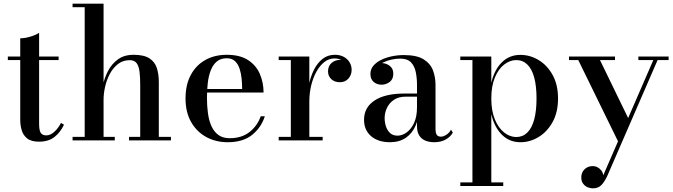

<svg xmlns="http://www.w3.org/2000/svg" viewBox="-20 -770 3690 1053"><path d="M194 7Q151 7 129 -10.8Q107 -28.5 99 -55.8Q91 -83 91 -113V-560Q116.5 -560 146.5 -569Q176.5 -578 194.5 -590V-91.5Q194.5 -54 203.8 -40.8Q213 -27.5 234 -27.5Q257 -27.5 278.8 -47.8Q300.5 -68 314.5 -96L331 -86Q311.5 -44.5 278.8 -18.8Q246 7 194 7ZM23 -440.5V-460H301.5V-440.5Z M378 0V-19.5H444.5V-730.5H378V-750H548V-19.5H609.5V0ZM687.5 0V-19.5H749V-305Q749 -347 745.2 -377.2Q741.5 -407.5 729.2 -423.8Q717 -440 691.5 -440Q654.5 -440 627.2 -419Q600 -398 582.5 -365Q565 -332 556.5 -294.5Q548 -257 548 -224L534.5 -222Q534.5 -256 543.2 -298.2Q552 -340.5 572 -379.8Q592 -419 626.5 -444.2Q661 -469.5 712.5 -469.5Q769.5 -469.5 799.5 -450Q829.5 -430.5 840.2 -396.8Q851 -363 851 -319.5V-19.5H917.5V0Z M1229 10Q1163.5 10 1111.2 -18.5Q1059 -47 1028.2 -100.8Q997.5 -154.5 997.5 -230Q997.5 -305.5 1026.5 -359.2Q1055.5 -413 1106.5 -441.2Q1157.5 -469.5 1223.5 -469.5Q1296 -469.5 1340.5 -440.5Q1385 -411.5 1405.2 -364.2Q1425.5 -317 1425.5 -262.5H1065V-282H1308Q1308 -308.5 1305.2 -337.8Q1302.5 -367 1294.2 -392.5Q1286 -418 1269.2 -434.2Q1252.5 -450.5 1223.5 -450.5Q1190.5 -450.5 1169.2 -432.8Q1148 -415 1136 -384.5Q1124 -354 1119.5 -315Q1115 -276 1115 -233Q1115 -188.5 1120.5 -148.5Q1126 -108.5 1139.8 -78Q1153.5 -47.5 1177.8 -29.8Q1202 -12 1239.5 -12Q1305.5 -12 1348.5 -46Q1391.5 -80 1410 -132.5H1432.5Q1413 -71 1363 -30.5Q1313 10 1229 10Z M1665 -214Q1665 -260 1674.2 -305.2Q1683.5 -350.5 1702 -387.5Q1720.5 -424.5 1749 -447Q1777.5 -469.5 1816.5 -469.5Q1845.5 -469.5 1866.2 -457.8Q1887 -446 1897.8 -427.2Q1908.5 -408.5 1908.5 -387Q1908.5 -359 1890.8 -339Q1873 -319 1844 -319Q1815 -319 1797 -336Q1779 -353 1779 -378Q1779 -408.5 1798.8 -425Q1818.5 -441.5 1844 -441.5Q1862 -441.5 1876.2 -434.2Q1890.5 -427 1899 -414.8Q1907.5 -402.5 1907.5 -387H1888Q1888 -404.5 1878.2 -418.8Q1868.5 -433 1851.8 -441.2Q1835 -449.5 1814 -449.5Q1784 -449.5 1758.8 -429.8Q1733.5 -410 1715 -376.2Q1696.5 -342.5 1686.5 -300.5Q1676.5 -258.5 1676.5 -214ZM1676.5 -460V-19.5H1749.5V0H1508.5V-19.5H1575V-440.5H1508.5V-460Z M2361 10Q2335 10 2313.5 1.5Q2292 -7 2279.5 -26.5Q2267 -46 2267 -78V-304.5Q2267 -340.5 2260.5 -373.5Q2254 -406.5 2234.5 -427.5Q2215 -448.5 2175 -448.5Q2153 -448.5 2128.8 -443.5Q2104.5 -438.5 2083.5 -428.2Q2062.5 -418 2049.2 -402.2Q2036 -386.5 2036 -364.5H2012.5Q2012.5 -391.5 2031.2 -407.8Q2050 -424 2073 -424Q2097.5 -424 2117.2 -409Q2137 -394 2137 -366.5Q2137 -335 2116.8 -320.2Q2096.5 -305.5 2073 -305.5Q2047 -305.5 2029.2 -320.8Q2011.5 -336 2011.5 -364.5Q2011.5 -389.5 2027 -408.5Q2042.5 -427.5 2068.8 -440.8Q2095 -454 2127.8 -461Q2160.5 -468 2194.5 -468Q2265.5 -468 2303 -444.8Q2340.5 -421.5 2354.5 -384.2Q2368.5 -347 2368.5 -304.5V-60Q2368.5 -43.5 2374.5 -32Q2380.5 -20.5 2399 -20.5Q2412 -20.5 2428.2 -31Q2444.5 -41.5 2453.5 -59L2463.5 -42.5Q2450 -19 2423.8 -4.5Q2397.5 10 2361 10ZM2119 10Q2054 10 2015.2 -23.2Q1976.5 -56.5 1976.5 -113.5Q1976.5 -180.5 2034.2 -218.8Q2092 -257 2198.5 -257H2313.5V-240H2207.5Q2165 -240 2139.2 -221.8Q2113.5 -203.5 2101.5 -176.8Q2089.5 -150 2089.5 -123Q2089.5 -98.5 2096.8 -76.5Q2104 -54.5 2119.5 -40.2Q2135 -26 2160 -26Q2185.5 -26 2210 -43.5Q2234.5 -61 2250.8 -95.5Q2267 -130 2267 -182.5H2278.5Q2278.5 -125.5 2259.8 -82Q2241 -38.5 2205.5 -14.2Q2170 10 2119 10Z M2504.5 250V230.5H2571V-440.5H2504.5V-460H2674.5V-316Q2691 -387 2732.2 -428Q2773.5 -469 2834 -469Q2887 -469 2934.2 -440.5Q2981.5 -412 3011 -358.5Q3040.5 -305 3040.5 -230Q3040.5 -155 3011 -101.2Q2981.5 -47.5 2934.2 -18.8Q2887 10 2834 10Q2773.5 10 2732.2 -31.5Q2691 -73 2674.5 -143.5V230.5H2740V250ZM2811.5 -18.5Q2847 -18.5 2872 -43Q2897 -67.5 2909.8 -114.8Q2922.5 -162 2922.5 -230Q2922.5 -298 2909.8 -345Q2897 -392 2872 -416.2Q2847 -440.5 2811.5 -440.5Q2776.5 -440.5 2745 -416Q2713.5 -391.5 2694 -344.5Q2674.5 -297.5 2674.5 -230Q2674.5 -162.5 2694 -115.2Q2713.5 -68 2745 -43.2Q2776.5 -18.5 2811.5 -18.5Z M3270.5 -440.5 3434 -104 3377 20.5 3151.5 -440.5H3100.5V-460H3353V-440.5ZM3647 -460V-440.5H3586.5L3311 194Q3296.5 225.5 3279 244.2Q3261.5 263 3231 263Q3217 263 3202.5 256.8Q3188 250.5 3178 237.2Q3168 224 3168 203Q3168 185 3176.2 171Q3184.5 157 3198.5 149Q3212.5 141 3230.5 141Q3245 141 3257.2 147.5Q3269.5 154 3278 165.2Q3286.5 176.5 3288.5 191.5L3563 -440.5H3481V-460Z"/></svg>

Font: Bodoni Moda 11pt Medium
Style: Regular
Weight: 500
Designer: Owen Earl
Foundry: indestructible type
Version: Version 2.004